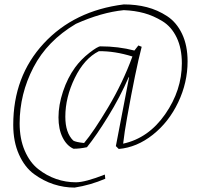

<svg xmlns="http://www.w3.org/2000/svg" viewBox="-20 -667 903 870"><path d="M318 183Q270 183 223.5 168Q177 153 134.5 122Q92 91 66 33Q40 -25 40 -101Q40 -321 178 -470Q316 -619 541 -647Q597 -647 645.5 -634.5Q694 -622 737 -594Q780 -566 805 -513.5Q830 -461 830 -389Q830 -293 787.5 -203.5Q745 -114 672.5 -56.5Q600 1 518 8L505 -5L565 -317H563Q524 -227 470 -139.5Q416 -52 374 0Q342 7 313 7Q282 -7 263.5 -44.5Q245 -82 245 -135Q245 -191 265.5 -252.5Q286 -314 320 -361Q347 -398 385 -427.5Q423 -457 435 -457Q516 -457 589 -438L607 -461L622 -455Q594 -347 556 -135Q544 -69 538 -16Q653 -41 728.5 -149.5Q804 -258 804 -380Q804 -448 780.5 -497Q757 -546 716 -571Q675 -596 633 -607.5Q591 -619 541 -621Q440 -611 324 -559Q194 -482 131.5 -361.5Q69 -241 69 -108Q69 -38 92 15.5Q115 69 153 99Q191 129 234.5 144Q278 159 324 159Q366 159 455 124L457 143Q389 172 318 183ZM361 -19Q404 -70 470 -180.5Q536 -291 580 -411Q500 -436 428 -435Q362 -402 319 -314Q276 -226 276 -138Q276 -65 312 -30Q323 -23 361 -19Z"/></svg>

Font: Albura ExtraLight
Style: Italic
Weight: 156
Italic angle: -7°
Designer: Mercedes Jáuregui
Foundry: Omnibus-Type Team
Version: Version 1.000